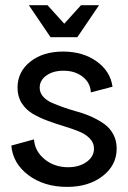

<svg xmlns="http://www.w3.org/2000/svg" viewBox="-20 -712 496 744"><path d="M240.2 12.2Q150.9 12.2 90.3 -33.2Q29.8 -78.6 23.9 -147.9L111.8 -171.9Q114.7 -126.5 152.6 -95.2Q190.4 -64 244.1 -64Q286.6 -64 315.4 -84.5Q344.2 -105 344.2 -136.2Q344.2 -158.7 327.9 -175.5Q311.5 -192.4 285.4 -202.9Q259.3 -213.4 227.8 -222.9Q196.3 -232.4 164.6 -244.1Q132.8 -255.9 106.7 -271.2Q80.6 -286.6 64.2 -312.3Q47.9 -337.9 47.9 -372.1Q47.9 -433.6 97.2 -472.9Q146.5 -512.2 224.1 -512.2Q301.3 -512.2 354.5 -474.1Q407.7 -436 416 -376L332 -354Q330.6 -390.6 300.8 -414.3Q271 -438 226.1 -438Q185.5 -438 159.7 -419.4Q133.8 -400.9 133.8 -372.1Q133.8 -353 146.7 -338.1Q159.7 -323.2 180.4 -314Q201.2 -304.7 228 -295.4Q254.9 -286.1 283 -278.3Q311 -270.5 337.9 -258.1Q364.7 -245.6 385.5 -230.5Q406.2 -215.3 419.2 -191.2Q432.1 -167 432.1 -136.2Q432.1 -71.8 377.9 -29.8Q323.7 12.2 240.2 12.2ZM175.8 -567.9 91.8 -691.9H164.1L229 -620.1L293.9 -691.9H363.8L279.8 -567.9Z"/></svg>

Font: Apfel Grotezk
Style: Regular
Weight: 400
Designer: Luigi Gorlero
Foundry: © 2023, Luigi Gorlero & Collletttivo
Version: Version 2.000;Glyphs 3.2 (3217)